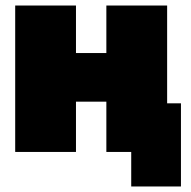

<svg xmlns="http://www.w3.org/2000/svg" viewBox="-20 -550 690 695"><path d="M635 125H455V0H365V-182H255V0H35V-530H255V-358H365V-530H585V-176H635Z"/></svg>

Font: Golos Text Black
Style: Regular
Weight: 900
Designer: A.Korolkova, Vitaly Kuzmin
Foundry: ParaType Ltd
Version: Version 2.004